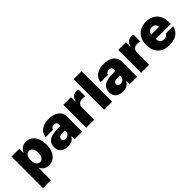

<svg xmlns="http://www.w3.org/2000/svg" viewBox="158 -1826 3145 3145"><g transform="rotate(-45 1730.5 -254.0)"><path d="M49.8 -530.3H232.4V-438.5H237.3Q253.9 -481.4 292 -509.3Q330.1 -537.1 386.7 -537.1Q442.4 -537.1 489.7 -507.8Q537.1 -478.5 565.9 -417.2Q594.7 -356 594.7 -264.6Q594.7 -176.8 566.7 -115.5Q538.6 -54.2 491 -23.7Q443.4 6.8 384.8 6.8Q330.1 6.8 292.2 -19Q254.4 -44.9 237.3 -86.9H234.4V199.2H49.8ZM318.4 -134.8Q359.4 -134.8 382.3 -169.7Q405.3 -204.6 405.3 -265.6Q405.3 -325.7 382.3 -360.1Q359.4 -394.5 318.4 -394.5Q276.9 -394.5 253.7 -360.4Q230.5 -326.2 230.5 -265.6Q230.5 -205.1 253.7 -169.9Q276.9 -134.8 318.4 -134.8Z M846.7 -315.4 970.7 -320.3V-363.3Q970.7 -384.8 954.1 -397Q937.5 -409.2 910.2 -409.2Q881.3 -409.2 863.8 -396.5Q846.2 -383.8 842.8 -359.4H671.9Q675.3 -409.2 703.4 -449.5Q731.4 -489.7 784.7 -513.4Q837.9 -537.1 913.1 -537.1Q985.8 -537.1 1040.8 -514.9Q1095.7 -492.7 1125.5 -452.9Q1155.3 -413.1 1155.3 -362.3V0H982.4V-74.2H978.5Q933.6 8.8 824.2 8.8Q745.1 8.8 698.2 -30.5Q651.4 -69.8 651.4 -146.5Q651.4 -229 704.6 -269.5Q757.8 -310.1 846.7 -315.4ZM883.8 -109.4Q907.2 -109.4 927.5 -118.9Q947.8 -128.4 960 -146.5Q972.2 -164.6 971.7 -188.5V-216.8Q913.6 -215.3 879.9 -211.9Q855 -209 840.1 -193.8Q825.2 -178.7 825.2 -157.2Q825.2 -134.3 841.3 -121.8Q857.4 -109.4 883.8 -109.4Z M1249 -530.3H1427.7V-430.7H1433.6Q1447.8 -484.4 1479 -510.7Q1510.3 -537.1 1554.7 -537.1Q1580.6 -537.1 1602.5 -531.2V-372.1Q1589.8 -377 1569.8 -379.4Q1549.8 -381.8 1533.2 -381.8Q1504.4 -381.8 1481.9 -368.9Q1459.5 -356 1446.5 -332.8Q1433.6 -309.6 1433.6 -279.3V0H1249Z M1850.6 0H1666V-707H1850.6Z M2119.1 -315.4 2243.2 -320.3V-363.3Q2243.2 -384.8 2226.6 -397Q2210 -409.2 2182.6 -409.2Q2153.8 -409.2 2136.2 -396.5Q2118.7 -383.8 2115.2 -359.4H1944.3Q1947.8 -409.2 1975.8 -449.5Q2003.9 -489.7 2057.1 -513.4Q2110.4 -537.1 2185.5 -537.1Q2258.3 -537.1 2313.2 -514.9Q2368.2 -492.7 2397.9 -452.9Q2427.7 -413.1 2427.7 -362.3V0H2254.9V-74.2H2251Q2206.1 8.8 2096.7 8.8Q2017.6 8.8 1970.7 -30.5Q1923.8 -69.8 1923.8 -146.5Q1923.8 -229 1977.1 -269.5Q2030.3 -310.1 2119.1 -315.4ZM2156.2 -109.4Q2179.7 -109.4 2200 -118.9Q2220.2 -128.4 2232.4 -146.5Q2244.6 -164.6 2244.1 -188.5V-216.8Q2186 -215.3 2152.3 -211.9Q2127.4 -209 2112.5 -193.8Q2097.7 -178.7 2097.7 -157.2Q2097.7 -134.3 2113.8 -121.8Q2129.9 -109.4 2156.2 -109.4Z M2521.5 -530.3H2700.2V-430.7H2706.1Q2720.2 -484.4 2751.5 -510.7Q2782.7 -537.1 2827.1 -537.1Q2853 -537.1 2875 -531.2V-372.1Q2862.3 -377 2842.3 -379.4Q2822.3 -381.8 2805.7 -381.8Q2776.9 -381.8 2754.4 -368.9Q2731.9 -356 2719 -332.8Q2706.1 -309.6 2706.1 -279.3V0H2521.5Z M2901.4 -263.7Q2901.4 -345.2 2934.3 -407.2Q2967.3 -469.2 3028.1 -503.2Q3088.9 -537.1 3169.9 -537.1Q3248.5 -537.1 3307.6 -504.6Q3366.7 -472.2 3399.2 -410.9Q3431.6 -349.6 3431.6 -265.6V-221.7H3084V-214.8Q3084 -173.3 3109.1 -147.2Q3134.3 -121.1 3177.7 -121.1Q3208 -121.1 3230.5 -133.8Q3252.9 -146.5 3261.7 -168.9H3430.7Q3421.4 -114.3 3387.9 -74Q3354.5 -33.7 3299.8 -12Q3245.1 9.8 3173.8 9.8Q3089.8 9.8 3028.6 -22.9Q2967.3 -55.7 2934.3 -117.2Q2901.4 -178.7 2901.4 -263.7ZM3260.7 -325.2Q3260.3 -348.6 3248.8 -367.2Q3237.3 -385.7 3217.8 -396Q3198.2 -406.2 3173.8 -406.2Q3149.4 -406.2 3129.2 -395.8Q3108.9 -385.3 3096.7 -366.9Q3084.5 -348.6 3084 -325.2Z"/></g></svg>

Font: Pretendard JP Black
Style: Regular
Weight: 900
Designer: Base glyphs from Inter by Rasmus Andersson; Hangeul glyphs from Noto Sans CJK(Source Han Sans) by Jang Soo-young and Kan
Foundry: Kil Hyung-jin
Version: Version 1.309